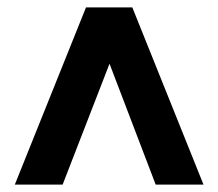

<svg xmlns="http://www.w3.org/2000/svg" viewBox="-20 -648 589 518"><path d="M20 -150 212 -628H337L529 -150H400L274 -480H277L149 -150Z"/></svg>

Font: Nunito Sans 7pt SemiCondensed Black
Style: Regular
Weight: 900
Width: 4
Designer: Vernon Adams
Foundry: Vernon Adams
Version: Version 3.101;gftools[0.9.27]